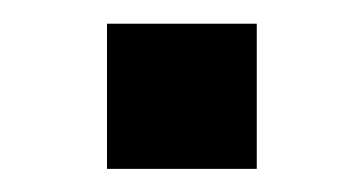

<svg xmlns="http://www.w3.org/2000/svg" viewBox="-20 -146 315 166"><path d="M72.5 -125.5H202V0H72.5Z"/></svg>

Font: Hepta Slab ExtraLight Medium
Style: Regular
Weight: 500
Version: Version 1.100